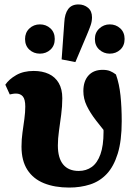

<svg xmlns="http://www.w3.org/2000/svg" viewBox="-20 -831 610 866"><path d="M292 15Q227 15 178.5 -4.5Q130 -24 103.5 -65Q77 -106 77 -170Q77 -203 81.5 -234Q86 -265 90 -295Q94 -325 94 -350Q94 -383 83 -396Q72 -409 52 -409Q44 -409 36.5 -407.5Q29 -406 24 -405L4 -449Q21 -474 53.5 -492.5Q86 -511 132 -511Q171 -511 200 -497.5Q229 -484 245 -456.5Q261 -429 261 -388Q261 -352 256 -314Q251 -276 246 -240.5Q241 -205 241 -175Q241 -118 265 -89Q289 -60 335 -60Q369 -60 394 -78Q419 -96 433 -135Q447 -174 447 -236Q447 -265 445 -288.5Q443 -312 439 -337L469 -333L473 -212Q439 -254 412.5 -288.5Q386 -323 371 -354.5Q356 -386 356 -420Q356 -465 379 -490.5Q402 -516 443 -516Q463 -516 476.5 -510.5Q490 -505 503 -495Q518 -453 523.5 -400Q529 -347 529 -284Q529 -196 511 -138Q493 -80 461.5 -46.5Q430 -13 386.5 1Q343 15 292 15ZM160 -589Q132 -589 112.5 -607Q93 -625 93 -655Q93 -684 112.5 -702.5Q132 -721 160 -721Q188 -721 207.5 -703Q227 -685 227 -655Q227 -625 207.5 -607Q188 -589 160 -589ZM320 -551 258 -563 270 -730Q272 -769 287.5 -790Q303 -811 334 -811Q359 -811 377 -796Q395 -781 395 -753Q395 -735 389 -717.5Q383 -700 372 -674ZM475 -589Q448 -589 428 -607Q408 -625 408 -655Q408 -684 428 -702.5Q448 -721 475 -721Q503 -721 522.5 -703Q542 -685 542 -655Q542 -625 522.5 -607Q503 -589 475 -589Z"/></svg>

Font: Source Serif 4 ExtraBold
Style: Regular
Weight: 800
Designer: Frank Grießhammer
Foundry: Adobe Systems Incorporated
Version: Version 4.004;hotconv 1.0.116;makeotfexe 2.5.65601